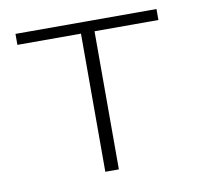

<svg xmlns="http://www.w3.org/2000/svg" viewBox="-60 -524 604 586"><g transform="rotate(-10 242.5 -231.0)"><path d="M461 -428H263V0H221V-428H24V-462H461Z"/></g></svg>

Font: Ysabeau SC Light
Style: Regular
Weight: 300
Designer: Christian Thalmann (Catharsis Fonts)
Version: Version 0.003